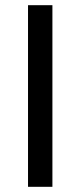

<svg xmlns="http://www.w3.org/2000/svg" viewBox="-20 -720 310 740"><path d="M88 -700H182V0H88Z"/></svg>

Font: Retni Sans Medium
Style: Regular
Weight: 500
Designer: Vitaly Kuzmin
Foundry: ParaType Ltd.
Version: Version 1.00;March 2, 2019;FontCreator 11.5.0.2425 64-bit; t